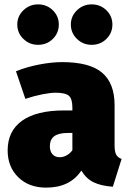

<svg xmlns="http://www.w3.org/2000/svg" viewBox="-20 -838 591 878"><path d="M536 -111 496 16Q442 12 408 -4.5Q374 -21 352 -58Q300 20 191 20Q112 20 63.5 -27.5Q15 -75 15 -150Q15 -239 81 -286Q147 -333 273 -333H311V-346Q311 -386 295 -400Q279 -414 234 -414Q210 -414 172.5 -406.5Q135 -399 96 -386L53 -512Q102 -532 159.5 -543Q217 -554 264 -554Q390 -554 447 -505.5Q504 -457 504 -357V-173Q504 -145 511 -131.5Q518 -118 536 -111ZM311 -151V-230H290Q248 -230 228 -215Q208 -200 208 -169Q208 -146 220 -132.5Q232 -119 252 -119Q270 -119 285.5 -128Q301 -137 311 -151ZM249 -726Q249 -687 221.5 -660Q194 -633 154 -633Q115 -633 87 -660Q59 -687 59 -726Q59 -764 87 -791Q115 -818 154 -818Q194 -818 221.5 -791Q249 -764 249 -726ZM494 -726Q494 -687 466.5 -660Q439 -633 399 -633Q360 -633 332 -660Q304 -687 304 -726Q304 -764 332 -791Q360 -818 399 -818Q439 -818 466.5 -791Q494 -764 494 -726Z"/></svg>

Font: Fira Sans Black
Style: Regular
Weight: 900
Designer: Carrois Corporate & Edenspiekermann AG
Foundry: Carrois Corporate GbR & Edenspiekermann AG
Version: Version 4.203